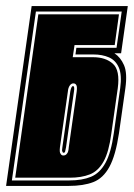

<svg xmlns="http://www.w3.org/2000/svg" viewBox="-46 -611 440 631"><path d="M-26 0 58 -591H374L352 -436H330Q350 -423 361.5 -397Q373 -371 366 -321L345 -173Q334 -100 313.5 -62.5Q293 -25 260.5 -12.5Q228 0 180 0ZM-7 -18H182Q224 -18 253 -30Q282 -42 300.5 -75.5Q319 -109 328 -173L349 -321Q355 -365 344.5 -389Q334 -413 312 -422.5Q290 -432 261 -432H202L205 -454H337L354 -573H72ZM4 -27 80 -564H345L331 -463H199L193 -423H260Q301 -423 325 -401.5Q349 -380 341 -321L320 -173Q312 -112 294.5 -80.5Q277 -49 249.5 -38Q222 -27 183 -27ZM162 -100Q170 -100 174 -106Q179 -111 180 -127L206 -310Q208 -326 205 -331Q202 -337 195 -337Q189 -337 184 -331Q178 -323 177 -310L151 -127Q149 -110 153 -106Q156 -100 162 -100ZM163 -109Q160 -109 159 -113Q157 -116 159 -127L185 -310Q188 -328 194 -328Q200 -328 197 -310L171 -127Q169 -116 168 -113Q167 -109 163 -109Z"/></svg>

Font: Alumni Sans Collegiate One
Style: Italic
Weight: 400
Italic angle: -8°
Designer: Robert E. Leuschke
Foundry: Robert E. Leuschke
Version: Version 1.100